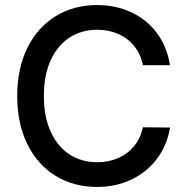

<svg xmlns="http://www.w3.org/2000/svg" viewBox="-20 -737 743 767"><path d="M368.2 -618.2Q306.6 -618.2 258.3 -587.2Q210 -556.2 182.6 -496.6Q155.3 -437 155.3 -353.5Q155.3 -270 182.9 -210.2Q210.4 -150.4 258.5 -119.6Q306.6 -88.9 368.2 -88.9Q413.1 -88.9 451.2 -105.2Q489.3 -121.6 515.4 -153.1Q541.5 -184.6 550.8 -228.5L659.2 -227.5Q647.9 -158.2 608.2 -104.2Q568.4 -50.3 506.1 -20.3Q443.8 9.8 367.2 9.8Q274.9 9.8 202.6 -34.2Q130.4 -78.1 89.6 -160.4Q48.8 -242.7 48.8 -353.5Q48.8 -464.4 89.8 -546.6Q130.9 -628.9 203.1 -672.9Q275.4 -716.8 367.2 -716.8Q441.9 -716.8 503.9 -688.2Q565.9 -659.7 606.4 -605.5Q647 -551.3 659.2 -476.6H550.8Q542 -521 516.1 -553Q490.2 -585 451.9 -601.6Q413.6 -618.2 368.2 -618.2Z"/></svg>

Font: Pretendard GOV Medium
Style: Regular
Weight: 500
Designer: Base glyphs from Inter by Rasmus Andersson; Hangeul glyphs from Noto Sans CJK(Source Han Sans) by Jang Soo-young and Kan
Foundry: Kil Hyung-jin
Version: Version 1.309